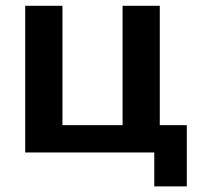

<svg xmlns="http://www.w3.org/2000/svg" viewBox="-20 -540 711 680"><path d="M69.3 0V-519.5H201.2V-96.7H414.1V-519.5H545.9V-96.7H641.6V120.1H526.4V0Z"/></svg>

Font: GenEi M Gothic v2 Bold
Style: Regular
Weight: 700
Version: Version 2.0